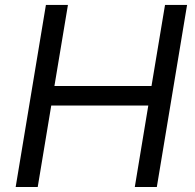

<svg xmlns="http://www.w3.org/2000/svg" viewBox="-20 -747 780 767"><path d="M42.6 0 163.4 -727.3H251.4L197.4 -403.4H585.2L639.2 -727.3H727.3L606.5 0H518.5L572.4 -325.3H184.7L130.7 0Z"/></svg>

Font: Karasuma Gothic
Style: Italic
Weight: 400
Italic angle: -9.39999°
Designer: Rasmus Andersson / Ryoko Nishizuka
Foundry: Genbu
Version: Version 1.00